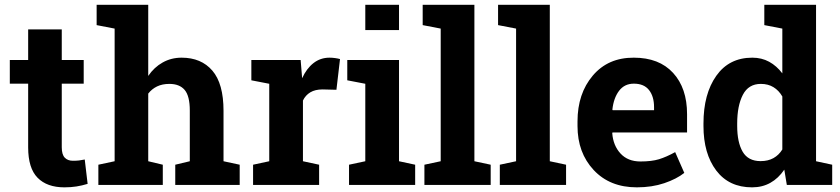

<svg xmlns="http://www.w3.org/2000/svg" viewBox="-20 -782 3554 812"><path d="M241.2 -657.7V-528.3H334V-428.2H241.2V-159.2Q241.2 -128.4 253.9 -115.2Q266.6 -102.1 288.1 -102.1Q302.7 -102.1 313.7 -103.3Q324.7 -104.5 338.4 -107.4L350.6 -4.4Q326.7 2.9 303.2 6.6Q279.8 10.3 252.4 10.3Q178.7 10.3 138.9 -30.3Q99.1 -70.8 99.1 -158.7V-428.2H21.5V-528.3H99.1V-657.7Z M396 -85.4 464.8 -100.1V-661.1L388.7 -675.8V-761.7H606.9V-460.9Q631.8 -497.6 668 -517.8Q704.1 -538.1 748 -538.1Q831.1 -538.1 878.2 -483.2Q925.3 -428.2 925.3 -313.5V-100.1L993.7 -85.4V0H721.2V-85.4L782.7 -100.1V-314.5Q782.7 -376 761 -401.6Q739.3 -427.2 696.3 -427.2Q666.5 -427.2 644.3 -416.5Q622.1 -405.8 606.9 -386.2V-100.1L668.5 -85.4V0H396Z M1050.3 -85.4 1118.7 -100.1V-427.7L1043 -442.4V-528.3H1251.5L1257.8 -451.2Q1276.4 -492.2 1305.7 -515.1Q1335 -538.1 1373.5 -538.1Q1384.8 -538.1 1397.2 -536.4Q1409.7 -534.7 1418 -532.2L1402.8 -402.3L1344.2 -403.8Q1313 -403.8 1292.5 -391.6Q1272 -379.4 1261.2 -356.9V-100.1L1329.6 -85.4V0H1050.3Z M1456.1 -85.4 1524.9 -100.1V-427.7L1448.7 -442.4V-528.3H1667.5V-100.1L1735.8 -85.4V0H1456.1ZM1667.5 -654.8H1524.9V-761.7H1667.5Z M1767.6 -675.8V-761.7H1986.3V-100.1L2055.2 -85.4V0H1774.9V-85.4L1843.8 -100.1V-661.1Z M2086.4 -675.8V-761.7H2305.2V-100.1L2374 -85.4V0H2093.8V-85.4L2162.6 -100.1V-661.1Z M2673.3 10.3Q2559.1 10.3 2490.7 -63Q2422.4 -136.2 2422.4 -249V-268.6Q2422.4 -386.2 2487.1 -462.4Q2551.8 -538.6 2660.6 -538.1Q2767.6 -538.1 2826.7 -473.6Q2885.7 -409.2 2885.7 -299.3V-221.7H2570.3L2569.3 -218.8Q2573.2 -166.5 2604.2 -132.8Q2635.3 -99.1 2688.5 -99.1Q2735.8 -99.1 2767.1 -108.6Q2798.3 -118.2 2835.4 -138.7L2874 -50.8Q2841.3 -24.9 2789.3 -7.3Q2737.3 10.3 2673.3 10.3ZM2660.6 -428.2Q2621.1 -428.2 2598.1 -397.9Q2575.2 -367.7 2569.8 -318.4L2571.3 -315.9H2746.1V-328.6Q2746.1 -374 2724.9 -401.1Q2703.6 -428.2 2660.6 -428.2Z M3296.9 -64.5Q3272 -27.8 3238 -8.8Q3204.1 10.3 3160.6 10.3Q3063 10.3 3009 -61Q2955.1 -132.3 2955.1 -249.5V-259.8Q2955.1 -384.8 3009.3 -461.4Q3063.5 -538.1 3161.6 -538.1Q3201.2 -538.1 3232.9 -520.8Q3264.6 -503.4 3288.6 -471.7V-661.1L3212.4 -675.8V-761.7H3288.6H3431.2V-100.1L3499.5 -85.4V0H3307.6ZM3097.7 -249.5Q3097.7 -180.2 3120.8 -140.4Q3144 -100.6 3196.8 -100.6Q3228 -100.6 3251 -113.3Q3273.9 -126 3288.6 -149.9V-374Q3273.9 -399.4 3251.2 -413.3Q3228.5 -427.2 3197.8 -427.2Q3145.5 -427.2 3121.6 -380.9Q3097.7 -334.5 3097.7 -259.8Z"/></svg>

Font: TypoPRO Roboto Slab
Style: Bold
Weight: 700
Designer: Google
Version: Version 1.100263; 2013; ttfautohint (v0.94.20-1c74) -l 8 -r 